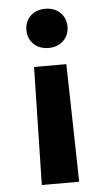

<svg xmlns="http://www.w3.org/2000/svg" viewBox="-53 -593 444 807"><g transform="rotate(-5 169.0 -189.5)"><path d="M101.1 -317.9H237.3L248 179.2H90.3ZM82.5 -475.1Q82.5 -499 93.5 -517.8Q104.5 -536.6 124.3 -547.1Q144 -557.6 168.9 -557.6Q194.3 -557.6 214.1 -547.1Q233.9 -536.6 244.9 -517.8Q255.9 -499 255.9 -475.1Q255.9 -450.7 244.9 -431.9Q233.9 -413.1 214.1 -402.6Q194.3 -392.1 168.9 -392.1Q144 -392.1 124.3 -402.6Q104.5 -413.1 93.5 -431.9Q82.5 -450.7 82.5 -475.1Z"/></g></svg>

Font: Inter RS Variable
Style: Regular
Weight: 400
Designer: Rasmus Andersson (customised by Maria Ramos and Noel Pretorius)
Foundry: rsms
Version: Version 3.001;Glyphs 3.2.3 (3260)